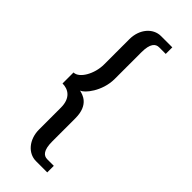

<svg xmlns="http://www.w3.org/2000/svg" viewBox="-281 -748 951 951"><g transform="rotate(45 194.5 -272.0)"><path d="M33 -199C73 -199 112 -176 112 -109V44C112 115 157 166 212 166H291V120H245C220 120 200 102 200 40V-122C200 -217 141 -230 121 -235V-237C141 -241 200 -310 200 -398V-584C200 -646 220 -664 245 -664H291V-710H212C157 -710 112 -659 112 -588V-411C112 -345 73 -276 33 -276Z"/></g></svg>

Font: Radis Sans
Style: Regular
Weight: 400
Designer: Gaël Goy
Foundry: Gaël Goy
Version: 1.0